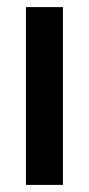

<svg xmlns="http://www.w3.org/2000/svg" viewBox="-20 -520 250 540"><path d="M53 -500V0H157V-500Z"/></svg>

Font: LT Wave Text Medium
Style: Regular
Weight: 500
Designer: Daniel Lyons
Version: Version 2.5 (Glyphs App)